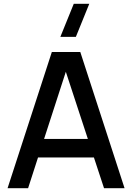

<svg xmlns="http://www.w3.org/2000/svg" viewBox="-20 -995 698 1015"><path d="M20 0H128.5L181 -162.5H476.5L530 0H638.5L404.5 -720H254ZM213 -260.5 328 -615.5 444.5 -260.5ZM299 -800H381L452 -975H370Z"/></svg>

Font: Eudonet SemiBold
Style: Regular
Weight: 600
Designer: Mikhail Sharanda
Foundry: Mikhail Sharanda
Version: Version 4.503;Glyphs 3.1.2 (3151)